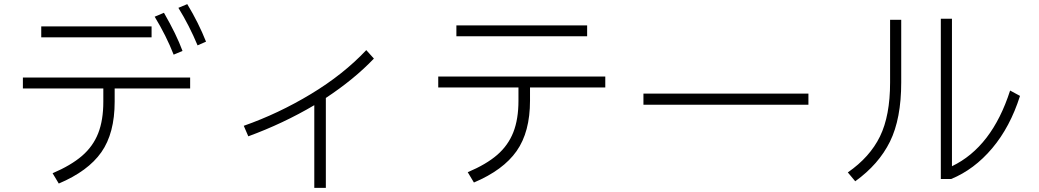

<svg xmlns="http://www.w3.org/2000/svg" viewBox="-20 -861 5040 931"><path d="M888 -841Q943 -750 979 -659L938 -641Q898 -737 845 -823ZM822 -596Q786 -688 730 -780L775 -799Q836 -693 865 -614ZM180 -733H715V-680H180ZM91 -432V-485H902V-432H536V-368Q536 -215 471.5 -123Q407 -31 265 29L235 -21Q324 -59 377.5 -105Q431 -151 456 -214.5Q481 -278 481 -368V-432Z M1793 -577Q1699 -478 1560 -386V50H1504V-351Q1353 -262 1184 -200L1162 -251Q1330 -310 1487.5 -405Q1645 -500 1756 -618Z M2193 -738H2827V-685H2193ZM2915 -490V-437H2550V-373Q2550 -221 2485 -128.5Q2420 -36 2278 24L2248 -26Q2338 -64 2391 -110Q2444 -156 2469 -219.5Q2494 -283 2494 -373V-437H2105V-490Z M3900 -353H3100V-407H3900Z M4926 -396Q4878 -245 4791 -142Q4704 -39 4592 7H4542V-770H4596V-55Q4790 -148 4878 -422ZM4296 -765H4350V-462Q4350 -285 4295.5 -174.5Q4241 -64 4127 18L4091 -25Q4198 -99 4247 -199.5Q4296 -300 4296 -461Z"/></svg>

Font: IBM Plex Sans JP Light
Style: Regular
Weight: 300
Designer: Mike Abbink; Paul van der Laan; Pieter van Rosmalen; Wujin Sim; Yejin Wi; Jinhee Kim; Boomi Park; Yona Kim; Kichan Ma
Foundry: Sandoll Inc.
Version: Version 1.002